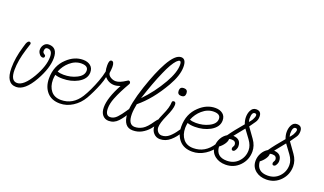

<svg xmlns="http://www.w3.org/2000/svg" viewBox="-71 -1149 2730 1616"><g transform="rotate(20 1294.0 -341.5)"><path d="M112 8Q21 8 21 -130Q21 -220 52 -323L64 -363Q75 -389 89 -389Q103 -387 103 -373Q103 -373 84 -313Q51 -207 51 -123Q51 -26 108 -26Q167 -26 233 -138Q295 -245 295 -327Q295 -388 251 -388Q227 -388 227 -356Q227 -341 240 -334Q253 -327 253 -318Q253 -301 237 -301Q219 -301 205 -321Q193 -338 193 -356Q193 -382 209 -402Q225 -422 251 -422Q328 -422 328 -328Q328 -238 262 -121Q189 8 112 8Z M505 13Q430 13 389 -34Q348 -81 348 -156Q348 -268 423 -338Q488 -400 566 -400Q607 -400 632.5 -379.5Q658 -359 658 -321Q658 -261 590 -223Q531 -191 455 -191Q414 -191 388 -201Q386 -190 384.5 -178.5Q383 -167 383 -156Q383 -95 414 -56.5Q445 -18 504 -18Q610 -18 673 -117Q681 -129 687 -136Q693 -143 701 -143Q711 -143 711 -131Q711 -124 709.5 -120Q708 -116 707 -114Q673 -56 619 -21.5Q565 13 505 13ZM452 -225Q516 -225 566 -250Q624 -278 624 -323Q624 -366 563 -366Q508 -366 461 -325Q419 -289 397 -234Q420 -225 452 -225Z M941 10Q908 10 886.5 -14.5Q865 -39 865 -85Q865 -169 936 -300Q906 -289 882 -289Q833 -289 796 -329Q790 -296 774.5 -256.5Q759 -217 741 -179.5Q723 -142 707 -114Q703 -106 697 -104Q691 -102 688 -102Q673 -102 673 -117Q693 -149 713 -191.5Q733 -234 750.5 -281Q768 -328 777 -372Q771 -396 771 -426Q771 -475 793 -475Q817 -475 817 -426Q817 -415 815.5 -401Q814 -387 812 -371Q816 -350 837.5 -337Q859 -324 883 -324Q917 -324 970 -359Q981 -367 983 -367Q1002 -367 1002 -349Q1002 -347 1001.5 -345Q1001 -343 1000 -341Q975 -298 955 -258.5Q935 -219 920 -181Q900 -130 900 -88Q900 -24 942 -24Q975 -24 1002.5 -53.5Q1030 -83 1052 -117Q1057 -125 1066.5 -138Q1076 -151 1083 -151Q1088 -151 1090.5 -149Q1093 -147 1093 -139Q1093 -134 1090.5 -125Q1088 -116 1086 -114Q1059 -65 1024.5 -27.5Q990 10 941 10Z M1159 16Q1076 16 1069 -98Q1064 -183 1121 -354Q1172 -506 1222 -596Q1281 -703 1334 -703Q1379 -703 1379 -631Q1379 -555 1321 -454Q1229 -294 1117 -203Q1112 -177 1109 -154.5Q1106 -132 1106 -112Q1106 -17 1165 -17Q1200 -17 1233.5 -36.5Q1267 -56 1308 -117Q1311 -121 1320.5 -133.5Q1330 -146 1337 -146Q1347 -146 1347 -133Q1347 -131 1346 -125Q1345 -119 1342 -114Q1326 -83 1300 -53Q1274 -23 1238.5 -3.5Q1203 16 1159 16ZM1133 -263Q1223 -355 1290 -472Q1346 -570 1346 -638Q1346 -670 1332 -670Q1322 -670 1305 -653Q1270 -615 1230 -523Q1205 -467 1181 -402Q1157 -337 1133 -263Z M1444 -396Q1409 -396 1409 -431Q1409 -466 1444 -466Q1479 -466 1479 -431Q1479 -396 1444 -396ZM1399 7Q1365 7 1342 -18Q1319 -43 1319 -80Q1319 -125 1353 -199Q1387 -273 1387 -317Q1387 -333 1404 -333Q1421 -333 1421 -307Q1421 -271 1387 -196Q1353 -121 1353 -83Q1353 -60 1367.5 -43.5Q1382 -27 1403 -27Q1440 -27 1470 -53Q1500 -79 1525 -117Q1536 -134 1542 -140Q1548 -146 1554 -146Q1567 -146 1567 -136Q1567 -130 1559 -114Q1531 -63 1490 -28Q1449 7 1399 7Z M1690 13Q1615 13 1574 -34Q1533 -81 1533 -156Q1533 -268 1608 -338Q1673 -400 1751 -400Q1792 -400 1817.5 -379.5Q1843 -359 1843 -321Q1843 -261 1775 -223Q1716 -191 1640 -191Q1599 -191 1573 -201Q1571 -190 1569.5 -178.5Q1568 -167 1568 -156Q1568 -95 1599 -56.5Q1630 -18 1689 -18Q1795 -18 1858 -117Q1866 -129 1872 -136Q1878 -143 1886 -143Q1896 -143 1896 -131Q1896 -124 1894.5 -120Q1893 -116 1892 -114Q1858 -56 1804 -21.5Q1750 13 1690 13ZM1637 -225Q1701 -225 1751 -250Q1809 -278 1809 -323Q1809 -366 1748 -366Q1693 -366 1646 -325Q1604 -289 1582 -234Q1605 -225 1637 -225Z M1991 20Q1935 20 1897 -9Q1854 -42 1854 -98Q1854 -134 1872 -167Q1890 -200 1921 -218Q1941 -247 1968 -281Q1995 -315 2029 -355Q2017 -387 2017 -415Q2017 -448 2029 -473Q2045 -507 2077 -507Q2124 -507 2124 -458Q2124 -427 2108 -405L2070 -351L2133 -263Q2151 -238 2159.5 -212Q2168 -186 2168 -161Q2168 -86 2117 -33Q2066 20 1991 20ZM2055 -385Q2069 -401 2079 -417Q2093 -443 2093 -457Q2093 -472 2077 -472Q2050 -472 2050 -414Q2050 -407 2051.5 -400Q2053 -393 2055 -385ZM1990 -15Q2053 -15 2093 -57Q2134 -100 2134 -161Q2134 -203 2102 -247L2046 -323L1972 -231Q2042 -227 2042 -162Q2042 -142 2028 -122Q2021 -112 2010 -112Q1996 -112 1996 -130Q1996 -136 2002 -146Q2008 -156 2008 -162Q2008 -197 1970 -197Q1958 -197 1947 -194Q1948 -173 1930.5 -147.5Q1913 -122 1889 -105Q1895 -15 1990 -15Z M2356 20Q2300 20 2262 -9Q2219 -42 2219 -98Q2219 -134 2237 -167Q2255 -200 2286 -218Q2306 -247 2333 -281Q2360 -315 2394 -355Q2382 -387 2382 -415Q2382 -448 2394 -473Q2410 -507 2442 -507Q2489 -507 2489 -458Q2489 -427 2473 -405L2435 -351L2498 -263Q2516 -238 2524.5 -212Q2533 -186 2533 -161Q2533 -86 2482 -33Q2431 20 2356 20ZM2420 -385Q2434 -401 2444 -417Q2458 -443 2458 -457Q2458 -472 2442 -472Q2415 -472 2415 -414Q2415 -407 2416.5 -400Q2418 -393 2420 -385ZM2355 -15Q2418 -15 2458 -57Q2499 -100 2499 -161Q2499 -203 2467 -247L2411 -323L2337 -231Q2407 -227 2407 -162Q2407 -142 2393 -122Q2386 -112 2375 -112Q2361 -112 2361 -130Q2361 -136 2367 -146Q2373 -156 2373 -162Q2373 -197 2335 -197Q2323 -197 2312 -194Q2313 -173 2295.5 -147.5Q2278 -122 2254 -105Q2260 -15 2355 -15Z"/></g></svg>

Font: Send Flowers
Style: Regular
Weight: 400
Designer: Robert E. Leuschke
Foundry: Robert E. Leuschke
Version: Version 1.010; ttfautohint (v1.8.4.7-5d5b)